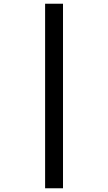

<svg xmlns="http://www.w3.org/2000/svg" viewBox="-20 -778 580 1030"><path d="M222 -758H318V232H222Z"/></svg>

Font: Noto Sans Adlam Unjoined SemiBold
Style: Regular
Weight: 600
Version: Version 3.001